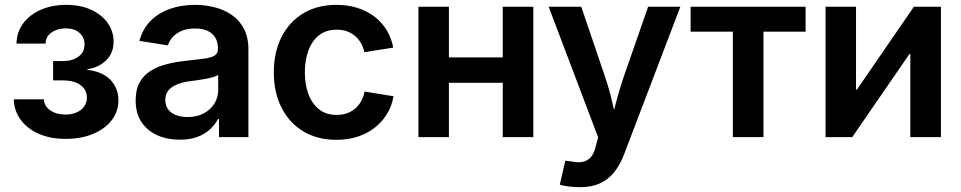

<svg xmlns="http://www.w3.org/2000/svg" viewBox="-20 -567 3976 794"><path d="M251.5 7.3Q187 7.3 139.2 -14.2Q91.3 -35.6 64.7 -72.8Q38.1 -109.9 37.1 -156.2H161.6Q162.6 -128.4 187.7 -110.8Q212.9 -93.3 250.5 -93.3Q290.5 -93.3 314.9 -113Q339.4 -132.8 339.4 -163.1Q339.4 -195.8 313 -215.1Q286.6 -234.4 240.7 -234.4H199.7V-314.5H240.7Q279.8 -314.5 304.7 -333Q329.6 -351.6 329.6 -383.3Q329.6 -412.6 308.6 -431.2Q287.6 -449.7 252.4 -449.7Q217.8 -449.7 193.4 -432.9Q168.9 -416 168.5 -386.7H48.3Q48.8 -433.6 75.4 -469.7Q102.1 -505.9 148.4 -526.4Q194.8 -546.9 253.9 -546.9Q313 -546.9 356.9 -526.6Q400.9 -506.3 425.3 -471.9Q449.7 -437.5 449.7 -394.5Q449.7 -347.2 418.9 -317.4Q388.2 -287.6 341.3 -280.8V-278.3Q404.8 -270.5 437.3 -236.1Q469.7 -201.7 469.7 -151.9Q469.7 -106 441.9 -69.8Q414.1 -33.7 364.7 -13.2Q315.4 7.3 251.5 7.3Z M723.1 10.7Q671.4 10.7 630.1 -7.8Q588.9 -26.4 564.9 -62.5Q541 -98.6 541 -151.9Q541 -197.8 558.1 -227.5Q575.2 -257.3 604.7 -275.1Q634.3 -293 671.4 -302.2Q708.5 -311.5 748 -315.4Q795.9 -320.8 825.2 -324.7Q854.5 -328.6 867.9 -337.4Q881.3 -346.2 881.3 -364.3V-367.2Q881.3 -393.1 870.4 -411.4Q859.4 -429.7 838.4 -439.5Q817.4 -449.2 786.1 -449.2Q755.4 -449.2 732.2 -439.7Q709 -430.2 694.6 -414.3Q680.2 -398.4 674.3 -379.4L556.6 -397.9Q569.8 -447.3 602.3 -480.2Q634.8 -513.2 681.9 -530Q729 -546.9 786.6 -546.9Q827.6 -546.9 866.9 -537.1Q906.2 -527.3 938 -505.6Q969.7 -483.9 988.5 -448.5Q1007.3 -413.1 1007.3 -361.8V0H885.7V-74.7H881.3Q869.6 -51.8 848.6 -32.2Q827.6 -12.7 796.6 -1Q765.6 10.7 723.1 10.7ZM755.4 -83Q794.4 -83 823 -98.4Q851.6 -113.8 866.9 -139.2Q882.3 -164.6 882.3 -194.8V-257.3Q876 -252.4 862.1 -248.3Q848.1 -244.1 830.3 -241Q812.5 -237.8 794.7 -235.1Q776.9 -232.4 763.2 -231Q735.4 -227.1 712.6 -218Q689.9 -209 676.8 -193.6Q663.6 -178.2 663.6 -153.3Q663.6 -130.4 675.3 -114.7Q687 -99.1 707.5 -91.1Q728 -83 755.4 -83Z M1371.1 11.2Q1292.5 11.2 1234.4 -23.7Q1176.3 -58.6 1144.3 -121.6Q1112.3 -184.6 1112.3 -267.6Q1112.3 -351.1 1144.3 -414.1Q1176.3 -477.1 1234.4 -512Q1292.5 -546.9 1371.1 -546.9Q1417.5 -546.9 1457 -534.7Q1496.6 -522.5 1527.3 -499.3Q1558.1 -476.1 1578.4 -443.4Q1598.6 -410.6 1606.4 -370.1L1486.8 -351.1Q1482.4 -372.1 1472.4 -389.2Q1462.4 -406.2 1448 -418.5Q1433.6 -430.7 1414.6 -437.5Q1395.5 -444.3 1372.1 -444.3Q1328.6 -444.3 1299.6 -421.4Q1270.5 -398.4 1255.6 -358.6Q1240.7 -318.8 1240.7 -267.6Q1240.7 -217.3 1255.6 -177.5Q1270.5 -137.7 1299.6 -114.7Q1328.6 -91.8 1372.1 -91.8Q1395.5 -91.8 1414.8 -98.6Q1434.1 -105.5 1448.7 -117.9Q1463.4 -130.4 1473.4 -148.4Q1483.4 -166.5 1487.8 -188.5L1607.4 -168.9Q1600.1 -127.4 1579.6 -94.5Q1559.1 -61.5 1528.3 -37.8Q1497.6 -14.2 1457.8 -1.5Q1418 11.2 1371.1 11.2Z M2092.8 -329.6V-224.6H1802.7V-329.6ZM1836.4 -539.1V0H1710.4V-539.1ZM2185.5 -539.1V0H2059.1V-539.1Z M2294.9 196.8 2317.9 97.7 2343.3 100.6Q2369.1 106.4 2389.2 102.5Q2409.2 98.6 2422.9 83.3Q2436.5 67.9 2443.4 39.1L2453.6 1L2249 -539.1H2383.8L2482.4 -248.5Q2499.5 -198.2 2511 -147.9Q2522.5 -97.7 2536.1 -45.9H2502.4Q2515.6 -97.7 2528.8 -148.2Q2542 -198.7 2559.1 -248.5L2660.2 -539.1H2793.5L2560.1 73.2Q2543.5 116.2 2519 146.2Q2494.6 176.3 2460.2 191.7Q2425.8 207 2378.9 207Q2353.5 207 2331.3 204.1Q2309.1 201.2 2294.9 196.8Z M3010.7 0V-436H2835.9V-539.1H3311.5V-436H3137.2V0Z M3871.1 0H3744.6V-343.3H3740.7L3504.4 0H3394V-539.1H3520V-196.8H3523.9L3759.3 -539.1H3871.1Z"/></svg>

Font: Inter 18pt SemiBold
Style: Regular
Weight: 600
Designer: Rasmus Andersson
Foundry: rsms
Version: Version 4.001;git-66647c0bb